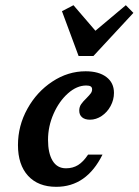

<svg xmlns="http://www.w3.org/2000/svg" viewBox="-20 -699 527 730"><path d="M48.3 -147.4Q48.3 -220.7 84.1 -285.3Q119.8 -349.9 179.1 -388.9Q238.4 -428 305.5 -428Q355.7 -428 384.5 -406.1Q413.3 -384.3 413.3 -345.9Q413.3 -319.7 400.5 -295.9Q387.6 -272.1 366.5 -258Q345.3 -243.9 322.1 -243.9Q302.9 -243.9 292.1 -253Q281.3 -262.2 281.3 -278.4Q281.3 -292.2 288.3 -302.5Q295.2 -312.7 309 -326Q320.4 -337.6 325.3 -344.4Q330.2 -351.2 330.2 -359.4Q330.2 -367.1 324.7 -370.5Q319.2 -373.9 307.9 -373.9Q272.1 -373.9 238.4 -344Q204.7 -314.1 183.6 -266.2Q162.6 -218.4 162.6 -167.3Q162.6 -116.6 180 -87.8Q197.4 -59.1 230.9 -59.1Q256.8 -59.1 276.8 -71.4Q296.8 -83.8 315 -111.3H369.8Q339.3 -49.9 295.5 -19.3Q251.6 11.3 193.8 11.3Q125.2 11.3 86.7 -30.6Q48.3 -72.6 48.3 -147.4ZM487.2 -650 335.2 -486.1H278.8L215.6 -656.4L259.3 -679.2L364 -557.4L308.5 -553.3L458.4 -679.2Z"/></svg>

Font: Playfair Micro SmCond SmLight
Style: Italic
Weight: 360
Width: 4
Italic angle: -15.6°
Designer: Claus Eggers Sørensen
Foundry: Claus Eggers Sørensen
Version: Version 2.203;Glyphs 3.3 (3326)